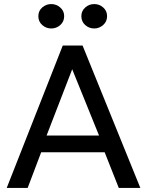

<svg xmlns="http://www.w3.org/2000/svg" viewBox="-20 -924 723 944"><path d="M13 0 288.5 -700H386L670 0H564L494.5 -175.5H182.5L116 0ZM209 -257.5H467L335 -583.5ZM232 -784Q206.5 -784 187.5 -801Q168.5 -818 168.5 -844.5Q168.5 -870.5 187.5 -887.2Q206.5 -904 232 -904Q257 -904 276.2 -887.2Q295.5 -870.5 295.5 -844.5Q295.5 -818 276.5 -801Q257.5 -784 232 -784ZM443.5 -784Q417.5 -784 398.8 -801Q380 -818 380 -844.5Q380 -870 398.8 -887Q417.5 -904 443.5 -904Q468.5 -904 487.5 -887.2Q506.5 -870.5 506.5 -844.5Q506.5 -818 487.2 -801Q468 -784 443.5 -784Z"/></svg>

Font: Geologica Light
Style: Regular
Weight: 300
Designer: Sindre Bremnes, Frode Helland
Foundry: Monokrom Skriftforlag AS
Version: Version 1.010; ttfautohint (v1.8.4.7-5d5b);gftools[0.9.28]